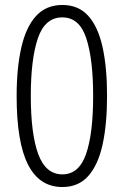

<svg xmlns="http://www.w3.org/2000/svg" viewBox="-20 -744 499 773"><path d="M411 -358Q411 -244 393 -162Q375 -80 335.5 -35.5Q296 9 231 9Q139 9 93 -81Q47 -171 47 -357Q47 -471 66 -553.5Q85 -636 125.5 -680Q166 -724 231 -724Q296 -724 335.5 -680Q375 -636 393 -554Q411 -472 411 -358ZM104 -358Q104 -205 134 -123.5Q164 -42 231 -42Q298 -42 326.5 -124Q355 -206 355 -358Q355 -505 327.5 -589.5Q300 -674 231 -674Q161 -674 132.5 -590Q104 -506 104 -358Z"/></svg>

Font: Noto Sans Khmer UI Condensed Light
Style: Regular
Weight: 300
Width: 3
Designer: Danh Hong and the Monotype Design Team
Foundry: Monotype Imaging Inc.
Version: Version 2.002; ttfautohint (v1.8.4.7-5d5b)